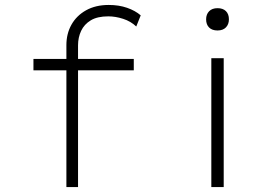

<svg xmlns="http://www.w3.org/2000/svg" viewBox="-20 -755 1124 775"><path d="M248 0V-573Q248 -619 268.5 -655.5Q289 -692 327.5 -713.5Q366 -735 419 -735Q460 -735 493 -723.5Q526 -712 548 -693L530 -648Q508 -669 477 -679Q446 -689 417 -689Q373 -689 346.5 -673Q320 -657 307.5 -630.5Q295 -604 295 -572V0H277Q269 0 262.5 0Q256 0 248 0ZM115 -471V-517H520V-471ZM833 0V-520H883V0ZM858 -632Q836 -632 824 -644Q812 -656 812 -677Q812 -697 824 -709.5Q836 -722 858 -722Q880 -722 892 -710Q904 -698 904 -677Q904 -657 892 -644.5Q880 -632 858 -632Z"/></svg>

Font: Lexend Tera ExtraLight
Style: Regular
Weight: 250
Designer: Bonnie Shaver-Troup, Thomas Jockin
Foundry: Lexend
Version: Version 1.007